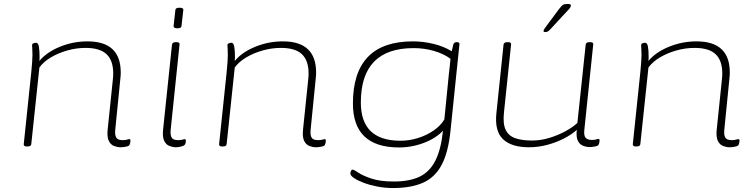

<svg xmlns="http://www.w3.org/2000/svg" viewBox="-20 -738 3814 970"><path d="M589 6Q573 6 556 -0.5Q539 -7 529.5 -26.5Q520 -46 524 -84L550 -335Q551 -343 551.5 -351.5Q552 -360 552 -367Q552 -432 518.5 -464Q485 -496 412 -496Q366 -496 320 -483Q274 -470 237 -448Q200 -426 179 -397L138 -10Q137 2 119 2H115Q99 2 100 -10L138 -373Q141 -402 142.5 -425.5Q144 -449 144 -461Q144 -482 143 -494Q142 -506 142 -509Q142 -517 149.5 -519.5Q157 -522 162 -522Q173 -522 176.5 -502.5Q180 -483 180 -447Q180 -437 179 -430Q215 -474 282 -501.5Q349 -529 422 -529Q590 -529 590 -372Q590 -365 589.5 -356.5Q589 -348 588 -340L562 -80Q560 -55 567.5 -42.5Q575 -30 600 -30Q614 -30 621.5 -32.5Q629 -35 634 -35Q639 -35 639 -28Q639 -21 637 -13.5Q635 -6 632 -3Q628 1 614 3.5Q600 6 589 6Z M869 6Q853 6 836 -0.5Q819 -7 809.5 -26.5Q800 -46 804 -84L849 -513Q851 -525 868 -525H872Q889 -525 887 -513L842 -80Q840 -55 847.5 -42.5Q855 -30 880 -30Q894 -30 901.5 -32.5Q909 -35 914 -35Q919 -35 919 -28Q919 -12 912 -5Q908 -1 894 2.5Q880 6 869 6ZM876 -595Q856 -595 857 -607L866 -687Q866 -699 887 -699Q908 -699 906 -687L897 -607Q897 -595 876 -595Z M1576 6Q1560 6 1543 -0.5Q1526 -7 1516.5 -26.5Q1507 -46 1511 -84L1537 -335Q1538 -343 1538.5 -351.5Q1539 -360 1539 -367Q1539 -432 1505.5 -464Q1472 -496 1399 -496Q1353 -496 1307 -483Q1261 -470 1224 -448Q1187 -426 1166 -397L1125 -10Q1124 2 1106 2H1102Q1086 2 1087 -10L1125 -373Q1128 -402 1129.5 -425.5Q1131 -449 1131 -461Q1131 -482 1130 -494Q1129 -506 1129 -509Q1129 -517 1136.5 -519.5Q1144 -522 1149 -522Q1160 -522 1163.5 -502.5Q1167 -483 1167 -447Q1167 -437 1166 -430Q1202 -474 1269 -501.5Q1336 -529 1409 -529Q1577 -529 1577 -372Q1577 -365 1576.5 -356.5Q1576 -348 1575 -340L1549 -80Q1547 -55 1554.5 -42.5Q1562 -30 1587 -30Q1601 -30 1608.5 -32.5Q1616 -35 1621 -35Q1626 -35 1626 -28Q1626 -21 1624 -13.5Q1622 -6 1619 -3Q1615 1 1601 3.5Q1587 6 1576 6Z M1965 212Q1925 212 1886.5 204.5Q1848 197 1817.5 185.5Q1787 174 1768.5 161.5Q1750 149 1750 139Q1750 133 1753 126Q1756 119 1762 119Q1768 119 1790 134Q1812 149 1856 164Q1900 179 1970 179Q2048 179 2099 155Q2150 131 2179 74.5Q2208 18 2218 -78Q2197 -54 2161.5 -34.5Q2126 -15 2083 -4Q2040 7 1997 7Q1763 7 1763 -215Q1763 -529 2066 -529Q2117 -529 2169.5 -516.5Q2222 -504 2262 -479Q2264 -486 2266 -495.5Q2268 -505 2270 -513Q2274 -525 2287 -525H2289Q2303 -525 2301 -513L2256 -78Q2245 31 2211.5 94.5Q2178 158 2117.5 185Q2057 212 1965 212ZM2003 -27Q2049 -27 2093 -41Q2137 -55 2172 -79.5Q2207 -104 2225 -135L2248 -367Q2250 -381 2252 -401.5Q2254 -422 2256 -441Q2221 -467 2171.5 -481Q2122 -495 2070 -495Q1803 -495 1803 -220Q1803 -27 2003 -27Z M2652 6Q2564 6 2521 -35Q2478 -76 2488 -168L2524 -513Q2526 -525 2543 -525H2547Q2564 -525 2562 -513L2526 -169Q2520 -112 2535 -81.5Q2550 -51 2584 -39.5Q2618 -28 2667 -28Q2712 -28 2756 -41.5Q2800 -55 2837.5 -75.5Q2875 -96 2897 -117L2939 -513Q2941 -525 2958 -525H2962Q2979 -525 2977 -513L2932 -81Q2929 -52 2939 -41.5Q2949 -31 2970 -31Q2984 -31 2991.5 -33.5Q2999 -36 3004 -36Q3009 -36 3009 -29Q3009 -22 3007 -14.5Q3005 -7 3002 -4Q2998 0 2984 2.5Q2970 5 2959 5Q2943 5 2926 -1.5Q2909 -8 2899.5 -26.5Q2890 -45 2894 -82Q2869 -59 2830.5 -39Q2792 -19 2746 -6.5Q2700 6 2652 6ZM2734 -576Q2726 -576 2726 -582Q2726 -586 2731.5 -594Q2737 -602 2746 -614L2804 -692Q2817 -709 2824 -713.5Q2831 -718 2847 -718Q2858 -718 2861 -716Q2864 -714 2864 -710Q2864 -702 2854 -691Q2844 -680 2824 -659L2764 -594Q2754 -583 2748.5 -579.5Q2743 -576 2734 -576Z M3666 6Q3650 6 3633 -0.5Q3616 -7 3606.5 -26.5Q3597 -46 3601 -84L3627 -335Q3628 -343 3628.5 -351.5Q3629 -360 3629 -367Q3629 -432 3595.5 -464Q3562 -496 3489 -496Q3443 -496 3397 -483Q3351 -470 3314 -448Q3277 -426 3256 -397L3215 -10Q3214 2 3196 2H3192Q3176 2 3177 -10L3215 -373Q3218 -402 3219.5 -425.5Q3221 -449 3221 -461Q3221 -482 3220 -494Q3219 -506 3219 -509Q3219 -517 3226.5 -519.5Q3234 -522 3239 -522Q3250 -522 3253.5 -502.5Q3257 -483 3257 -447Q3257 -437 3256 -430Q3292 -474 3359 -501.5Q3426 -529 3499 -529Q3667 -529 3667 -372Q3667 -365 3666.5 -356.5Q3666 -348 3665 -340L3639 -80Q3637 -55 3644.5 -42.5Q3652 -30 3677 -30Q3691 -30 3698.5 -32.5Q3706 -35 3711 -35Q3716 -35 3716 -28Q3716 -21 3714 -13.5Q3712 -6 3709 -3Q3705 1 3691 3.5Q3677 6 3666 6Z"/></svg>

Font: Asap Expanded Expanded Thin
Style: Italic
Weight: 100
Width: 7
Italic angle: -6°
Designer: Pablo Cosgaya
Foundry: Omnibus-Type
Version: Version 3.001; ttfautohint (v1.8.4.7-5d5b)